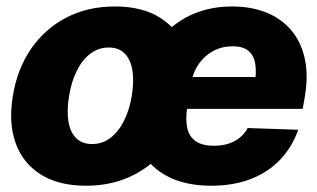

<svg xmlns="http://www.w3.org/2000/svg" viewBox="-20 -573 997 603"><path d="M250 10.3Q163.6 10.3 107.4 -25.4Q51.3 -61 28.8 -124.5Q6.3 -188 20.5 -272.5Q34.2 -356.4 77.4 -419.4Q120.6 -482.4 188 -517.6Q255.4 -552.7 341.3 -552.7Q426.8 -552.7 482.9 -517.3Q539.1 -481.9 561.8 -418.2Q584.5 -354.5 570.3 -270Q556.6 -186.5 513.2 -123.3Q469.7 -60.1 402.6 -24.9Q335.4 10.3 250 10.3ZM269.5 -120.6Q301.3 -120.6 326.7 -139.9Q352.1 -159.2 369.4 -193.6Q386.7 -228 394 -272.9Q401.4 -318.4 395.8 -352.3Q390.1 -386.2 371.6 -405Q353 -423.8 321.3 -423.8Q289.6 -423.8 263.9 -404.5Q238.3 -385.3 221.2 -350.8Q204.1 -316.4 196.8 -271Q189.5 -226.1 194.8 -192.1Q200.2 -158.2 219 -139.4Q237.8 -120.6 269.5 -120.6ZM642.6 10.3Q556.6 10.3 497.8 -23.7Q439 -57.6 413.8 -120.8Q388.7 -184.1 403.3 -272Q417.5 -356 458.5 -419.2Q499.5 -482.4 563.2 -517.6Q627 -552.7 709 -552.7Q767.6 -552.7 814.5 -534.4Q861.3 -516.1 892.6 -480.5Q923.8 -444.8 936.3 -392.8Q948.7 -340.8 938 -273.4L930.7 -231H456.5L473.1 -331.1H864.7L779.8 -308.6Q786.1 -345.7 781.7 -372.3Q777.3 -398.9 760.3 -413.3Q743.2 -427.7 710.4 -427.7Q677.7 -427.7 650.1 -413.1Q622.6 -398.4 604.2 -372.1Q585.9 -345.7 580.1 -310.1L568.4 -238.3Q562 -199.7 567.9 -172.1Q573.7 -144.5 594.2 -129.9Q614.7 -115.2 651.9 -115.2Q676.3 -115.2 696.8 -121.6Q717.3 -127.9 732.9 -140.6Q748.5 -153.3 757.8 -170.9L916.5 -165.5Q897.9 -111.8 860.6 -72.3Q823.2 -32.7 768.6 -11.2Q713.9 10.3 642.6 10.3Z"/></svg>

Font: Inter Tight ExtraBold
Style: Italic
Weight: 800
Italic angle: -9.39999°
Designer: Rasmus Andersson
Foundry: rsms
Version: Version 3.004